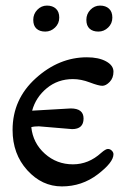

<svg xmlns="http://www.w3.org/2000/svg" viewBox="-20 -661 446 687"><path d="M238 -199 119 -209Q102 -209 92 -206Q98 -149 140.5 -111Q183 -73 241 -73Q297 -73 342 -114Q358 -128 366 -128Q374 -128 380 -122Q386 -116 386 -109Q386 -80 329.5 -37Q273 6 201.5 6Q130 6 77.5 -52Q25 -110 25 -196Q25 -306 108 -381Q191 -456 291 -456Q333 -456 359.5 -441.5Q386 -427 386 -404.5Q386 -382 372.5 -368Q359 -354 346 -354Q333 -354 301.5 -366Q270 -378 241 -378Q187 -378 147.5 -345.5Q108 -313 95 -265L233 -273Q279 -273 279 -237Q279 -199 238 -199ZM332 -548Q312 -548 300.5 -558.5Q289 -569 289 -590Q289 -611 303.5 -626Q318 -641 338 -641Q358 -641 370 -630Q382 -619 382 -598Q382 -577 367 -562.5Q352 -548 332 -548ZM142 -548Q122 -548 110.5 -558.5Q99 -569 99 -590Q99 -611 113.5 -626Q128 -641 148 -641Q168 -641 180 -630Q192 -619 192 -598Q192 -577 177 -562.5Q162 -548 142 -548Z"/></svg>

Font: Macondo Swash Caps
Style: Regular
Weight: 400
Designer: John Vargas Beltran
Foundry: John Vargas Beltran
Version: Version 2.001